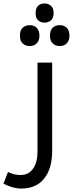

<svg xmlns="http://www.w3.org/2000/svg" viewBox="-60 -845 420 1105"><path d="M62 240.2Q14.2 240.2 -40 211.9L-14.2 145Q10.3 155.8 25.9 158.9Q41.5 162.1 60.1 162.1Q105 162.1 130.4 125.5Q155.8 88.9 155.8 28.8V-484.9H240.2V23.9Q240.2 125 194.3 182.6Q148.4 240.2 62 240.2ZM196.8 -714.8Q174.3 -714.8 159.7 -727.8Q145 -740.7 145 -770Q145 -798.8 159.7 -812Q174.3 -825.2 196.8 -825.2Q217.8 -825.2 233.2 -811.8Q248.5 -798.3 248.5 -770Q248.5 -740.7 233.2 -727.8Q217.8 -714.8 196.8 -714.8ZM110.8 -580.1Q87.4 -580.1 71 -594.2Q54.7 -608.4 54.7 -640.1Q54.7 -671.9 71 -686Q87.4 -700.2 110.8 -700.2Q137.7 -700.2 152.3 -683.8Q167 -667.5 167 -640.1Q167 -612.8 152.3 -596.4Q137.7 -580.1 110.8 -580.1ZM283.7 -580.1Q257.8 -580.1 242.7 -595.7Q227.5 -611.3 227.5 -640.1Q227.5 -668.9 242.4 -684.6Q257.3 -700.2 283.7 -700.2Q310.5 -700.2 325.2 -683.8Q339.8 -667.5 339.8 -640.1Q339.8 -612.8 325.2 -596.4Q310.5 -580.1 283.7 -580.1Z"/></svg>

Font: Noto Sans Kufi Arabic
Style: Regular
Weight: 400
Designer: Monotype Design team
Foundry: Monotype Imaging Inc.
Version: Version 1.02